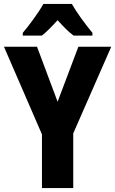

<svg xmlns="http://www.w3.org/2000/svg" viewBox="-20 -950 582 970"><path d="M343 -930H199C178 -891 127 -821 95 -784V-770H191C215 -788 240 -814 271 -848C301 -815 326 -789 352 -770H447V-784C409 -830 368 -886 343 -930ZM271 -436 167 -714H0L192 -271V0H350V-276L542 -714H376Z"/></svg>

Font: Noto Sans Thai Looped Condensed ExtraBold
Style: Regular
Weight: 800
Width: 3
Designer: Sasikarn Vongin, Ben Mitchell
Foundry: The Fontpad Ltd
Version: Version 1.001